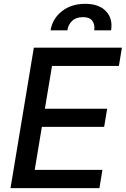

<svg xmlns="http://www.w3.org/2000/svg" viewBox="-20 -974 651 994"><path d="M34.4 0 155.2 -727.3H611.2L595.5 -632.8H249.3L212.4 -411.2H534.8L519.2 -317.1H196.7L159.8 -94.5H510.3L494.7 0ZM241.8 -817.1Q251.8 -877.8 300.6 -916Q349.4 -954.2 421.2 -954.2Q492.5 -954.2 528.8 -915.8Q565 -877.5 555 -817.1H468Q471.9 -846.9 458.1 -866.1Q444.2 -885.3 409.8 -885.3Q373.9 -885.3 353.5 -865.9Q333.1 -846.6 328.8 -817.1Z"/></svg>

Font: Karasuma Gothic
Style: Medium Italic
Weight: 500
Italic angle: 9.39998°
Designer: Rasmus Andersson / Ryoko Nishizuka
Foundry: Genbu
Version: Version 1.00